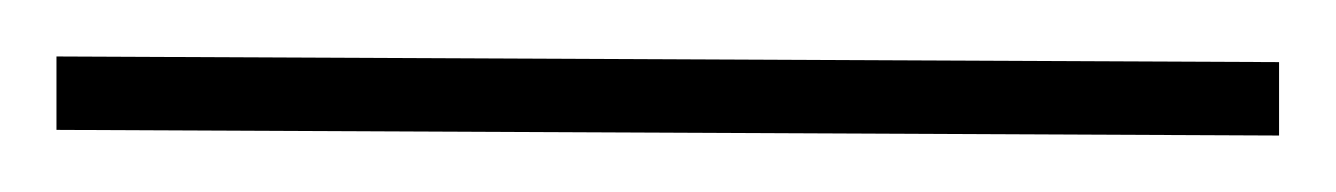

<svg xmlns="http://www.w3.org/2000/svg" viewBox="-50 47 473 68"><path d="M-30 67V93L403 95V69Z"/></svg>

Font: Arima Koshi Thin
Style: Regular
Weight: 250
Designer: Joana Correia and Natanael Gama
Foundry: NDISCOVER
Version: Version 1.019;PS 001.019;hotconv 1.0.88;makeotf.lib2.5.64775